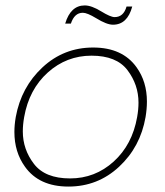

<svg xmlns="http://www.w3.org/2000/svg" viewBox="-20 -677 608 707"><path d="M238 -20Q330 -20 398.5 -82Q467 -144 485 -246Q490 -274 490 -299Q490 -365 449.5 -418.5Q409 -472 317 -472Q225 -472 156 -410Q87 -348 69 -246Q64 -218 64 -193Q64 -127 105 -73.5Q146 -20 238 -20ZM232 10Q124 10 72 -63Q33 -117 33 -191Q33 -217 38 -246Q58 -356 136.5 -429Q215 -502 323 -502Q431 -502 483 -429Q521 -376 521 -303Q521 -276 516 -246Q497 -136 418.5 -63Q340 10 232 10ZM396 -586Q373 -586 334 -610Q301 -630 285 -630Q254 -630 241 -590H220Q240 -657 292 -657Q317 -657 352 -635.5Q387 -614 402 -614Q435 -614 446 -653H467Q449 -586 396 -586Z"/></svg>

Font: YamahaIndonesia935. App Thin
Style: Italic
Weight: 100
Italic angle: -10°
Designer: Dalton Maag Ltd
Foundry: Dalton Maag Ltd
Version: Version 1.002; January 01, 2024; Regular/Italic